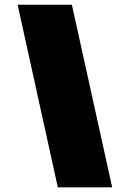

<svg xmlns="http://www.w3.org/2000/svg" viewBox="-20 -799 554 819"><path d="M286.6 -778.8 458.5 0H226.6L55.2 -778.8Z"/></svg>

Font: Coda ExtraBold
Style: Regular
Weight: 800
Version: Version 2.001; ttfautohint (v0.8) -r 50 -G 200 -x